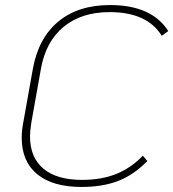

<svg xmlns="http://www.w3.org/2000/svg" viewBox="-20 -731 687 761"><path d="M66 -185Q66 -213 72 -244L110 -457Q132 -580 211 -645.5Q290 -711 416 -711Q581 -711 647 -608L621 -589Q564 -683 414 -683Q303 -683 232 -624.5Q161 -566 142 -457L104 -244Q99 -212 99 -190Q99 -107 152 -62.5Q205 -18 305 -18Q384 -18 443 -42.5Q502 -67 546 -114L564 -93Q512 -39 450 -14.5Q388 10 303 10Q189 10 127.5 -40.5Q66 -91 66 -185Z"/></svg>

Font: KoHo ExtraLight
Style: Italic
Weight: 275
Italic angle: -10°
Version: Version 1.000; ttfautohint (v1.6)